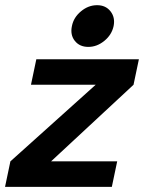

<svg xmlns="http://www.w3.org/2000/svg" viewBox="-51 -732 564 752"><path d="M493 -500 472 -400 149 -100H408L387 0H-31.3L-10.3 -100L323.7 -400H70.3L91.3 -500ZM295 -548.3Q260.7 -548.3 242 -572Q223.3 -595.7 230.7 -630Q237.3 -663.7 266.2 -687.7Q295 -711.7 329.3 -711.7Q363 -711.7 381.8 -687.7Q400.7 -663.7 394 -630Q386.7 -595.7 357.7 -572Q328.7 -548.3 295 -548.3Z"/></svg>

Font: Epunda Sans Light
Style: Italic
Weight: 300
Italic angle: -12.0243°
Designer: Simon Atzbach
Foundry: typofactur
Version: Version 2.204